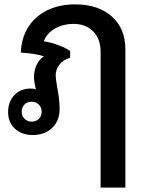

<svg xmlns="http://www.w3.org/2000/svg" viewBox="-20 -606 659 876"><path d="M552 -381V250H439V-370Q439 -429 405 -463Q371 -497 315 -497Q269 -497 232 -476.5Q195 -456 180 -418Q215 -412 248 -399.5Q281 -387 300 -373V-343Q268 -333 251 -311Q234 -289 234 -261Q234 -251 240 -213Q252 -155 252 -109Q252 -55 218 -22.5Q184 10 129 10Q79 10 48 -19Q17 -48 17 -95Q17 -142 45.5 -172Q74 -202 120 -202Q135 -202 144 -198Q135 -232 135 -256Q135 -284 147 -309.5Q159 -335 180 -349Q141 -362 75 -366Q77 -430 107.5 -480Q138 -530 193.5 -558Q249 -586 323 -586Q428 -586 490 -531Q552 -476 552 -381ZM170 -96Q170 -116 157 -129Q144 -142 124 -142Q104 -142 91.5 -129Q79 -116 79 -96Q79 -77 92 -64Q105 -51 124 -51Q144 -51 157 -63.5Q170 -76 170 -96Z"/></svg>

Font: Sarabun SemiBold
Style: Regular
Weight: 600
Designer: Suppakit Chalermlarp | Katatrad Co.,Ltd.
Foundry: Cadson Demak Co.,Ltd.
Version: Version 1.000; ttfautohint (v1.6)